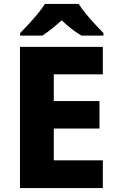

<svg xmlns="http://www.w3.org/2000/svg" viewBox="-20 -951 590 971"><path d="M500 0H81V-714H500V-575H252V-440H483V-301H252V-140H500ZM378 -931Q392 -908 415 -880.5Q438 -853 461.5 -827.5Q485 -802 503 -784V-771H392Q366 -786 342 -805Q318 -824 292 -848Q265 -824 242.5 -806Q220 -788 194 -771H82V-784Q101 -803 124.5 -828.5Q148 -854 170.5 -881Q193 -908 207 -931Z"/></svg>

Font: Noto Sans Syriac ExtraBold
Style: Regular
Weight: 800
Designer: Patrick Giasson and the Monotype Design Team
Foundry: Monotype Imaging Inc.
Version: Version 3.000; ttfautohint (v1.8.4.7-5d5b)